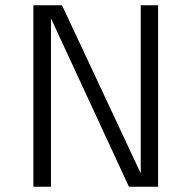

<svg xmlns="http://www.w3.org/2000/svg" viewBox="-20 -710 728 730"><path d="M106.9 0V-689.9H215.8L515.1 -50.8V-689.9H581.1V0H470.2L173.8 -640.1V0Z"/></svg>

Font: Acari Sans Light
Style: Regular
Weight: 300
Designer: Alfredo Marco Pradil and Stefan Peev
Foundry: Hanken Design Co.
Version: Version 1.045;January 11, 2019;FontCreator 11.5.0.2425 64-bi